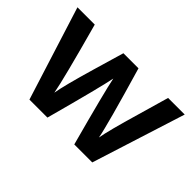

<svg xmlns="http://www.w3.org/2000/svg" viewBox="-90 -744 981 981"><g transform="rotate(45 400.5 -253.5)"><path d="M303 0H173L13 -507H138Q224 -194 238 -115Q248 -176 296 -340L345 -507H454Q548 -187 561 -114Q571 -173 620 -340L668 -507H788L627 0H497Q415 -303 400 -379Q385 -302 303 0Z"/></g></svg>

Font: Hind Guntur SemiBold
Style: Regular
Weight: 600
Designer: Manushi Parikh, Hitesh Malaviya
Foundry: Indian Type Foundry
Version: Version 1.000;PS 1.0;hotconv 1.0.86;makeotf.lib2.5.63406; tt